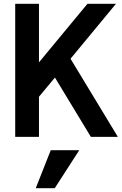

<svg xmlns="http://www.w3.org/2000/svg" viewBox="-20 -720 640 1010"><path d="M185 -700H60V0H185V-211L269 -312L458 0H600L351 -411L590 -700H440L185 -392ZM397 70H247L168 270H268Z"/></svg>

Font: CommitMono
Style: 700Regular
Weight: 700
Monospace: yes
Designer: Eigil Nikolajsen
Foundry: Eigil Nikolajsen
Version: Version 1.143